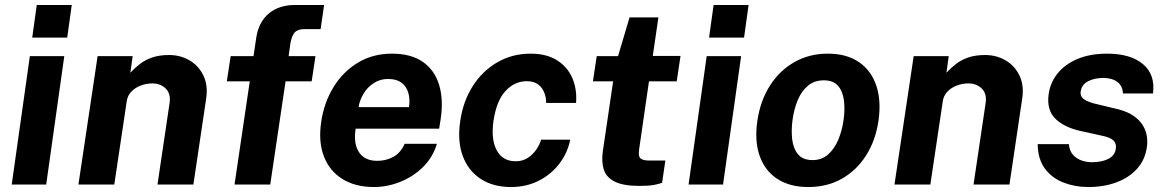

<svg xmlns="http://www.w3.org/2000/svg" viewBox="-20 -743 4692 773"><path d="M27.2 0 100.2 -517H238.8L166 0ZM109.7 -591.5 128 -723H268.9L250.6 -591.5Z M295.7 0 373 -517H514.1L504.9 -450.3Q522.5 -469.3 543.4 -485.5Q564.2 -501.6 592.5 -511.5Q620.8 -521.5 660.6 -521.5Q706.6 -521.5 743.4 -499.8Q780.2 -478.1 799.2 -438.3Q818.2 -398.6 809.8 -344.6L758.6 0H614L662.5 -326.8Q668.7 -365.3 647.4 -386.2Q626.1 -407.2 592.9 -407.2Q570 -407.2 547.4 -398.9Q524.9 -390.5 509.1 -374.4Q493.3 -358.3 490.1 -334.6L440.1 0Z M924.2 0 985.6 -415.6H893.2L908.7 -517H1000.6L1011.7 -591.3Q1021.2 -654.1 1062.1 -688.5Q1103 -723 1168.7 -723H1284.9L1270.8 -625.8H1205.7Q1178.4 -625.8 1166.2 -612Q1154.1 -598.3 1148.9 -567L1142.1 -517H1250.1L1234.8 -415.6H1129.7L1068 0Z M1485.5 10Q1410.8 10 1358.9 -22.1Q1307 -54.2 1284.1 -113.2Q1261.2 -172.2 1273.2 -252.6Q1284.6 -330.2 1322.7 -392.3Q1360.9 -454.4 1420.9 -490.7Q1480.9 -527 1557.9 -527Q1635.4 -527 1682.7 -493.7Q1730 -460.4 1747.9 -401.2Q1765.8 -342.1 1754.3 -264.6L1748.1 -224.9H1411.8Q1405.5 -185.3 1413.6 -156.2Q1421.7 -127.1 1443.3 -111.2Q1464.9 -95.4 1498.2 -95.4Q1534.3 -95.4 1563.7 -111.5Q1593 -127.6 1609.2 -164.1H1739Q1722.5 -109 1682.5 -70Q1642.5 -30.9 1590.5 -10.5Q1538.5 10 1485.5 10ZM1423.6 -311.8H1626.6Q1631.3 -343.1 1624 -368.9Q1616.7 -394.8 1596.5 -409.9Q1576.4 -425.1 1542.3 -425.1Q1510.5 -425.1 1485.1 -408.7Q1459.8 -392.4 1443.9 -366.4Q1428.1 -340.3 1423.6 -311.8Z M2036.8 10Q1966.7 10 1916.5 -22Q1866.3 -54 1843.5 -113.8Q1820.8 -173.6 1833 -256.3Q1844.8 -336.6 1884.1 -397.5Q1923.3 -458.5 1983.2 -492.7Q2043 -527 2116.1 -527Q2179.8 -527 2222.1 -500.6Q2264.4 -474.2 2284 -429.2Q2303.6 -384.2 2299.2 -328.5H2178.9Q2179.1 -349.1 2171.6 -369.3Q2164.1 -389.5 2147 -402.8Q2129.8 -416.1 2100.8 -416.1Q2051.7 -416.1 2015.4 -376.9Q1979.1 -337.7 1967 -257.7Q1956 -181.8 1979.9 -137.8Q2003.9 -93.7 2056 -93.7Q2084.8 -93.7 2105.9 -108Q2127.1 -122.4 2140.3 -142.6Q2153.6 -162.8 2158.5 -180.6H2275.7Q2265 -127.2 2231.9 -83.9Q2198.8 -40.6 2148.8 -15.3Q2098.8 10 2036.8 10Z M2555.3 5.5Q2488.3 5.5 2454.3 -12.1Q2420.2 -29.7 2410.7 -61Q2401.1 -92.4 2407 -133.9L2448.5 -415.6H2367.1L2382.5 -517H2468.3L2514.6 -673H2630.8L2608.1 -517.7H2719.8L2704.5 -415.6H2592.8L2553.1 -141.6Q2549 -113.1 2559.2 -104.9Q2569.4 -96.8 2591.3 -96.8H2658.8L2645.6 -7.1Q2635 -2.7 2613.9 1.4Q2592.7 5.5 2555.3 5.5Z M2752.2 0 2825.2 -517H2963.8L2891 0ZM2834.7 -591.5 2853 -723H2993.9L2975.6 -591.5Z M3233.8 10Q3160.1 10 3110 -22.4Q3060 -54.9 3038.7 -114.5Q3017.3 -174.1 3029 -255.6Q3040.8 -337 3079.7 -398.1Q3118.5 -459.2 3178.5 -493.1Q3238.4 -527 3312.7 -527Q3387.6 -527 3437.2 -493.6Q3486.8 -460.2 3507.7 -399.3Q3528.6 -338.3 3516.6 -255.6Q3505.1 -177.7 3467.3 -117.9Q3429.6 -58 3370.3 -24Q3311 10 3233.8 10ZM3251.5 -98.5Q3288.1 -98.5 3313.7 -120.9Q3339.3 -143.3 3354.9 -180.2Q3370.4 -217.2 3376.3 -260.4Q3382.2 -301.4 3377.8 -337.8Q3373.5 -374.3 3354.5 -396.9Q3335.5 -419.6 3296.7 -419.6Q3259.1 -419.6 3233.2 -398.2Q3207.2 -376.8 3192 -340.6Q3176.8 -304.4 3170.8 -260.4Q3165.2 -220 3169.3 -182.8Q3173.4 -145.7 3192.7 -122.1Q3211.9 -98.5 3251.5 -98.5Z M3581.2 0 3658.5 -517H3799.6L3790.4 -450.3Q3808 -469.3 3828.9 -485.5Q3849.7 -501.6 3878 -511.5Q3906.2 -521.5 3946.1 -521.5Q3992.1 -521.5 4028.9 -499.8Q4065.7 -478.1 4084.7 -438.3Q4103.7 -398.6 4095.2 -344.6L4044.1 0H3899.5L3948 -326.8Q3954.2 -365.3 3932.9 -386.2Q3911.6 -407.2 3878.4 -407.2Q3855.5 -407.2 3832.9 -398.9Q3810.4 -390.5 3794.6 -374.4Q3778.8 -358.3 3775.6 -334.6L3725.6 0Z M4361.5 10Q4308.7 10 4262.4 -7.7Q4216 -25.4 4187.3 -63.6Q4158.6 -101.8 4157.7 -162.8H4283.2Q4285.7 -135.2 4300.4 -119.3Q4315.1 -103.3 4335.4 -96.6Q4355.8 -89.9 4374.9 -89.9Q4415.3 -89.9 4442 -103.2Q4468.6 -116.6 4472.3 -144Q4475.6 -165.2 4462.5 -177.7Q4449.3 -190.2 4416.1 -196.7L4330.7 -215.6Q4265.2 -229.9 4229.3 -264.7Q4193.4 -299.6 4201.8 -363.4Q4208.2 -410 4237.6 -447Q4267.1 -484 4317.6 -505.5Q4368.1 -527 4437.4 -527Q4531.3 -527 4581.6 -484.9Q4631.9 -442.8 4622 -366.6H4501Q4500.1 -396.7 4478.7 -412.9Q4457.3 -429.2 4422.1 -429.2Q4385.8 -429.2 4360.2 -415.6Q4334.6 -401.9 4330.9 -374.4Q4328 -354.2 4345.7 -342.4Q4363.3 -330.5 4403.2 -322L4482 -303.1Q4522.8 -292.3 4547.2 -274.2Q4571.6 -256 4583.3 -234.5Q4595.1 -213.1 4597.7 -191.3Q4600.3 -169.6 4597.6 -152.2Q4590.6 -100.4 4558.5 -64.3Q4526.3 -28.2 4475.5 -9.1Q4424.7 10 4361.5 10Z"/></svg>

Font: Public Sans Thin
Style: Italic
Weight: 100
Italic angle: -8°
Designer: The Public Sans project authors (U.S. Web Design System). Libre Franklin designed by Pablo Impallari and Rodrigo Fuenzal
Version: Version 2.000